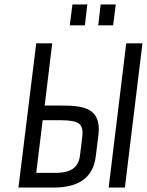

<svg xmlns="http://www.w3.org/2000/svg" viewBox="-20 -844 661 864"><path d="M542 0 621 -649H548L469 0ZM254 -369H181L215 -649H143L63 0H222C337 0 400 -47 411 -141L423 -237C438 -362 349 -369 254 -369ZM225 -66H143L172 -303H255C294 -303 321 -298 335 -288C349 -278 354 -257 350 -226L340 -145C332 -75 277 -66 225 -66ZM362 -730 373 -824H306L294 -730ZM489 -730 501 -824H433L422 -730Z"/></svg>

Font: Gamestation Condensed
Style: Italic
Weight: 400
Width: 3
Designer: Jonas Hecksher
Foundry: Jonas Hecksher, Playtypeª, e-types AS
Version: Version 1.003